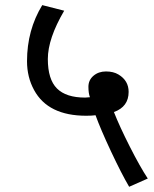

<svg xmlns="http://www.w3.org/2000/svg" viewBox="-20 -652 591 739"><path d="M164.1 -424.8Q164.1 -346.7 199.2 -311.5Q234.4 -276.4 307.6 -276.4Q311.5 -276.4 326.2 -277.8Q320.3 -293 320.3 -317.9Q320.3 -343.8 339.8 -360.4Q359.4 -377 387.7 -377Q416.5 -377 436 -365.2Q475.1 -341.8 475.1 -298.3Q475.1 -241.2 418.5 -220.7Q440.4 -165 479.5 -87.9Q518.6 -10.7 548.8 35.2L477.1 66.9Q447.8 17.1 407.2 -69.3Q366.7 -155.8 347.7 -208.5Q334 -206.5 312 -206.5Q165 -206.5 111.3 -305.2Q84 -355 84 -416.5Q84 -536.1 142.6 -632.3L227.1 -610.8Q164.1 -503.4 164.1 -424.8Z"/></svg>

Font: NotoSans
Style: Regular
Weight: 400
Designer: Monotype Design team
Foundry: Monotype Imaging Inc.
Version: Version 1.04